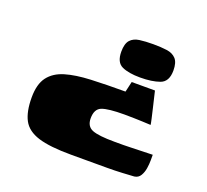

<svg xmlns="http://www.w3.org/2000/svg" viewBox="-88 -481 726 675"><g transform="rotate(20 274.5 -143.0)"><path d="M352 -224H439Q439 -224 443 -207Q447 -190 452.5 -167Q458 -144 462 -126Q466 -108 466 -105Q449 -106 433.5 -106.5Q418 -107 402 -107.5Q386 -108 367 -108Q307 -108 283.5 -99Q260 -90 260 -55Q260 -25 283.5 -15.5Q307 -6 367 -6H401Q407 -6 423 -6.5Q439 -7 458 -7.5Q477 -8 491.5 -8.5Q506 -9 509 -9Q509 -3 509 11.5Q509 26 506.5 42Q504 58 496.5 70.5Q489 83 474 85Q458 86 430.5 87.5Q403 89 374 89Q352 89 329.5 89Q307 89 284.5 89Q262 89 239 89Q159 89 116 75.5Q73 62 56.5 31Q40 0 40 -53Q40 -103 60.5 -130Q81 -157 119.5 -168.5Q158 -180 214.5 -182.5Q271 -185 343 -185ZM476 -312Q476 -270 447 -259.5Q418 -249 374 -249Q331 -249 306 -260.5Q281 -272 281 -312Q281 -342 293 -355.5Q305 -369 327 -372Q349 -375 378 -375Q407 -375 429 -372Q451 -369 463.5 -355.5Q476 -342 476 -312Z"/></g></svg>

Font: Genos Thin Black
Style: Regular
Weight: 900
Version: Version 1.010